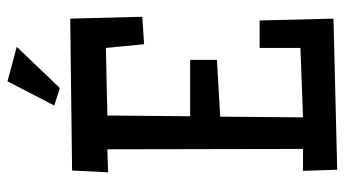

<svg xmlns="http://www.w3.org/2000/svg" viewBox="-221 -680 907 505"><g transform="rotate(-90 232.5 -427.5)"><path d="M440.9 -506.8 368.7 -502 358.9 -602.5 181.2 -598.6 179.2 -380.9H327.6V-310.5L178.2 -301.8L176.3 -84L358.9 -90.8V-198.2H431.2L436 -3.9L38.6 5.9L35.6 -84H93.3L92.3 -598.6L31.7 -596.7L36.6 -691.4L436 -696.3ZM361.8 -836.9 253.4 -723.6 207.5 -738.3 271 -861.3Z"/></g></svg>

Font: Maiden Orange
Style: Regular
Weight: 400
Designer: Astigmatic (AOETI)
Foundry: Astigmatic (AOETI)
Version: Version 1.001